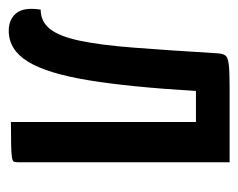

<svg xmlns="http://www.w3.org/2000/svg" viewBox="-73 -467 545 439"><g transform="rotate(90 199.5 -247.5)"><path d="M50 5Q24 5 10 -12.5Q-4 -30 2 -68Q29 -68 46 -89Q63 -110 73 -157Q83 -204 89 -281.5Q95 -359 102 -474Q103 -485 107 -490.5Q111 -496 127 -498Q143 -500 180 -500H351V-17Q351 -11 350 -7.5Q349 -4 341 -2.5Q333 -1 314 -0.5Q295 0 259 0V-423H188Q179 -272 163.5 -177.5Q148 -83 121 -39Q94 5 50 5Z"/></g></svg>

Font: Yanone Kaffeesatz Medium
Style: Regular
Weight: 500
Designer: Yanone (Cyrillic: Daniel Pouzeot, Huerta Tipografica, and Cyreal)
Foundry: Yanone
Version: Version 2.003